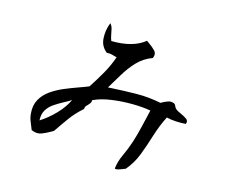

<svg xmlns="http://www.w3.org/2000/svg" viewBox="-104 -874 1209 1030"><g transform="rotate(15 500.0 -359.0)"><path d="M918 -316Q894 -314 864 -315.5Q834 -317 811 -323Q784 -270 766 -211.5Q748 -153 727 -98Q706 -43 669 0Q665 1 661 2.5Q657 4 653 6Q643 10 632 13.5Q621 17 612 14Q616 -25 635 -65.5Q654 -106 669 -151Q683 -195 694 -242.5Q705 -290 716 -336Q672 -344 614 -344.5Q556 -345 499 -337Q442 -329 400 -309Q400 -297 394.5 -290.5Q389 -284 384 -278Q378 -273 374 -267Q370 -261 370 -252Q330 -217 302 -178.5Q274 -140 245 -97Q242 -95 239 -93.5Q236 -92 233 -90Q211 -77 185 -66.5Q159 -56 128 -70Q119 -94 111 -112.5Q103 -131 101 -155Q97 -200 115 -232.5Q133 -265 165.5 -288Q198 -311 237.5 -327.5Q277 -344 314 -357Q328 -362 341.5 -367Q355 -372 367 -377Q398 -424 424 -470Q450 -516 467 -565Q463 -566 456 -568Q446 -571 435.5 -573.5Q425 -576 410 -575Q376 -601 373 -645Q370 -689 387 -733Q397 -723 401 -707Q405 -691 408 -673.5Q411 -656 417 -642Q537 -640 602 -693Q605 -691 607.5 -689Q610 -687 613 -685Q635 -670 651 -653.5Q667 -637 656 -612Q607 -594 573 -558Q539 -522 513.5 -479Q488 -436 464 -397Q468 -397 472 -397.5Q476 -398 480 -398Q551 -402 619 -403Q687 -404 757 -390Q760 -391 763 -392.5Q766 -394 768 -396Q782 -403 796 -408Q810 -413 827 -407Q835 -404 838.5 -394Q842 -384 851 -377Q856 -373 863.5 -369.5Q871 -366 879 -362Q897 -354 911.5 -344Q926 -334 918 -316ZM296 -282Q287 -276 276.5 -270Q266 -264 256 -259Q230 -245 206 -229Q182 -213 167.5 -189.5Q153 -166 155 -131Q199 -159 237.5 -199Q276 -239 296 -282Z"/></g></svg>

Font: Yuji Mai
Style: Regular
Weight: 400
Designer: Kataoka Yuji
Foundry: Kinuta Font Factory
Version: Version 3.002